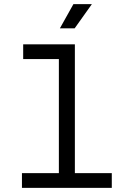

<svg xmlns="http://www.w3.org/2000/svg" viewBox="-20 -916 652 936"><path d="M87 -72H267V-628H93V-700H345V-72H525V0H87ZM428 -896 344 -778H272L338 -896Z"/></svg>

Font: Space Mono
Style: Regular
Weight: 400
Monospace: yes
Designer: Colophon Foundry / Benjamin Critton
Foundry: Colophon Foundry
Version: Version 1.000;PS 1.003;hotconv 1.0.81;makeotf.lib2.5.63406